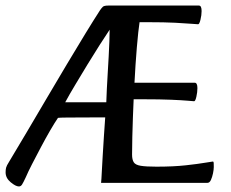

<svg xmlns="http://www.w3.org/2000/svg" viewBox="-39 -659 831 692"><path d="M29.2 13Q17.6 13 -0.6 -2.2Q-18.8 -17.3 -18.8 -38Q-18.8 -47.4 -17.1 -54.5Q-15.4 -61.6 -6.3 -75.9Q21.9 -122.5 56.5 -181.2Q91.2 -239.9 128.2 -302.8Q165.3 -365.7 201.2 -426Q237 -486.3 268.3 -537.2Q299.5 -588.2 321.4 -622Q327.3 -630.5 331.8 -634.7Q336.4 -639 352.4 -639H677.7Q682.7 -639 685.2 -634.1Q687.6 -629.1 687.6 -619.1Q687.6 -604.7 683.6 -588.1Q679.6 -571.6 675.1 -571.6Q673.1 -571.6 652.1 -573.2Q631.1 -574.9 592.3 -577Q553.4 -579 494.8 -579H464Q462 -566.1 459.3 -542.1Q456.6 -518.2 454.2 -488.2Q451.9 -458.3 449.5 -425.7Q447.1 -393.1 445.7 -360.9H662.5Q667.6 -360.9 670 -356.1Q672.5 -351.3 672.5 -341.3Q672.5 -326.9 668.8 -310.5Q665.1 -294.1 660.6 -294.1Q658 -294.1 637.8 -296Q617.6 -297.8 578.1 -299.5Q538.6 -301.2 477.2 -301.2H442.7Q441.4 -270.3 440 -235.4Q438.7 -200.5 437.9 -166.3Q437 -132.1 437 -101.8Q437 -84 443 -74.3Q449 -64.6 468 -61.5Q487 -58.3 525 -58.3Q585.8 -58.3 630.4 -63.2Q674.9 -68.1 700.3 -72.5Q725.7 -76.8 728 -76.8Q730.9 -76.8 731.2 -72.1Q731.5 -67.3 731.5 -57Q731.5 -48 728.7 -34.2Q725.8 -20.5 721.1 -10.2Q716.3 0 708.9 0H325.3Q326.6 -11.5 327.8 -37.8Q329 -64.1 331.2 -98.4Q333.4 -132.7 335.6 -168.9Q337.8 -205.1 340.2 -235.8H297.4Q273 -235.8 246.4 -235.6Q219.9 -235.5 198.8 -235.3Q177.7 -235.2 170 -234.2Q157.8 -216.4 141.5 -188.3Q125.2 -160.2 108.3 -128.2Q91.3 -96.3 76.7 -67.8Q62.1 -39.4 54.1 -20.5Q44.8 -0.6 40.4 6.2Q36 13 29.2 13ZM196.1 -290.5H344.1Q344.8 -311.4 346.1 -338.9Q347.5 -366.4 349.3 -396.5Q351.2 -426.5 352.7 -455.5Q354.2 -484.4 355.2 -509.6Q356.2 -534.8 356.2 -552Q341.3 -529.7 320.1 -496.7Q299 -463.7 276.3 -426.5Q253.7 -389.3 232.5 -353.9Q211.2 -318.5 196.1 -290.5Z"/></svg>

Font: Briem Hand Thin
Style: Regular
Weight: 100
Designer: Gunnlaugur SE Briem, Eben Sorkin
Foundry: Sorkin Type Co.
Version: Version 1.003